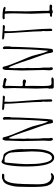

<svg xmlns="http://www.w3.org/2000/svg" viewBox="874 -1586 731 2519"><g transform="rotate(-90 1239.5 -326.5)"><path d="M85 -403.8 81.1 -202.1Q81.1 -117.7 97.2 -81.1Q115.7 -38.1 144.5 -25.4Q163.1 -17.1 182.4 -17.1Q201.7 -17.1 211.9 -25.9Q227.1 -25.9 227.1 -15.1Q227.1 -7.3 213.6 2.2Q200.2 11.7 189 16.1H155.8Q149.4 12.7 132.3 7.3Q115.2 2 100.8 -8.5Q86.4 -19 73.7 -43.2Q61 -67.4 55.7 -99.6Q46.9 -152.3 46.9 -217.8V-332Q46.9 -465.3 56.6 -514.6Q76.2 -614.7 109.9 -641.1Q118.7 -647.9 137 -655Q155.3 -662.1 162.1 -666H202.1Q203.1 -666 204.8 -665.5Q206.5 -665 207.5 -664.8Q208.5 -664.6 210.2 -664.1Q211.9 -663.6 212.6 -663.3Q213.4 -663.1 214.8 -662.4Q216.3 -661.6 216.8 -661.1Q221.2 -656.7 221.2 -650.9L208 -636.2H166Q145.5 -636.2 130.4 -616.9Q115.2 -597.7 107.2 -571.3Q99.1 -544.9 94.2 -510.3Q86.9 -458 86.9 -409.2Z M541.5 -386.2 543.5 -267.1Q543.5 -42 471.2 6.8Q453.6 19 431.6 19Q314.5 19 314.5 -349.1Q314.5 -491.2 334 -595.7Q348.6 -671.9 378.4 -671.9Q385.3 -671.9 391.4 -666.5Q397.5 -661.1 408 -657.5Q418.5 -653.8 436.8 -650.4Q455.1 -647 462.9 -645.5Q482.9 -642.1 501.5 -606.9Q543.5 -535.6 543.5 -391.1ZM345.7 -350.1 347.7 -271Q347.7 -175.8 369.1 -89.8Q377 -57.6 392.3 -33.7Q407.7 -9.8 427.5 -9.8Q447.3 -9.8 462.2 -24.4Q477.1 -39.1 485.8 -65.2Q494.6 -91.3 500.5 -118.4Q506.3 -145.5 508.8 -179.2Q512.7 -232.9 512.7 -274.9L501.5 -511.2L497.6 -519L499.5 -523.9Q499.5 -567.4 475.1 -599.6Q450.7 -631.8 415.5 -631.8H373.5Q365.2 -631.8 358.9 -542.7Q352.5 -453.6 350.6 -443.8Z M930.2 -608.9 928.2 -633.8Q928.2 -654.8 942.4 -654.8Q952.1 -654.8 958.3 -645.5Q964.4 -636.2 964.4 -626V-559.1L959 -550.8Q959 -472.7 948.2 -248.3Q937.5 -23.9 927.2 -2.9Q924.8 -2.4 912.8 0.7Q900.9 3.9 896 3.9Q891.1 3.9 887.2 -2.7Q883.3 -9.3 881.1 -20Q878.9 -30.8 877 -34.2L877.9 -37.1Q871.6 -78.6 851.8 -132.1Q832 -185.5 826.2 -204.1Q822.8 -208.5 799.3 -278.8Q709.5 -557.6 686 -580.1Q678.2 -549.3 678.2 -509.8L680.2 -431.2L678.2 -382.8Q678.2 -371.6 682.1 -313H679.2Q679.2 -146.5 686 -128.9V-39.1Q689.9 -32.2 689.9 -21.5Q689.9 2 671.4 2Q650.4 2 650.4 -51.8L654.3 -117.2L647.9 -404.8L654.3 -582V-599.6Q654.3 -612.8 655 -617.2Q655.8 -621.6 656.5 -627.7Q657.2 -633.8 658.7 -637.2Q660.2 -640.6 662.1 -645Q666 -653.8 672.4 -659.2L675.3 -655.8L685.1 -658.2Q696.3 -654.3 698.7 -642.6Q698.7 -641.6 700 -637Q701.2 -632.3 701.2 -631.8Q718.3 -560.5 772.9 -433.1Q827.6 -305.7 839.4 -269.3Q851.1 -232.9 860.4 -192.4Q880.9 -102.5 905.3 -61L907.2 -64Q930.2 -282.2 930.2 -608.9ZM909.2 1Q910.2 1 910.2 2Z M1222.2 -627 1168 -633.8 1163.1 -627.9 1165 -624Q1163.1 -620.1 1163.1 -566.9Q1163.1 -513.7 1179.7 -318.1Q1196.3 -122.6 1196.3 -24.9Q1196.3 -17.6 1190.4 -11.7Q1184.6 -5.9 1177.2 -5.9L1166 -14.2L1164.1 -86.9L1166 -122.1Q1166 -135.7 1162.1 -146Q1162.1 -231 1150.1 -393.6Q1138.2 -556.2 1137.2 -633.8Q1058.6 -633.8 1053.2 -652.8Q1057.6 -664.1 1072.3 -664.1L1208 -654.8L1226.1 -655.8Q1244.1 -655.8 1244.1 -643.1Q1244.1 -636.2 1236.8 -631.6Q1229.5 -627 1222.2 -627Z M1336.9 -7.8 1337.9 -33.2 1334.5 -37.1Q1341.8 -57.1 1341.8 -78.1L1336.9 -210L1343.8 -511.2L1339.8 -630.9Q1339.8 -659.2 1368.7 -659.2Q1379.9 -659.2 1384.8 -652.8Q1388.2 -651.9 1413.6 -648.9Q1475.1 -642.1 1476.6 -624Q1476.6 -616.2 1457.5 -605Q1402.3 -623 1376.5 -624L1371.6 -618.2Q1372.6 -604 1372.6 -575.2L1368.7 -419.9Q1368.7 -392.1 1382.8 -392.1L1416.5 -394Q1454.6 -394 1455.6 -376Q1455.6 -365.7 1450.4 -357.9Q1445.3 -350.1 1432.1 -350.1Q1418.9 -350.1 1412.6 -357.9L1379.9 -362.8H1375.5L1370.6 -357.9V-355Q1372.6 -329.1 1372.6 -275.9L1370.6 -133.8Q1370.6 -34.2 1384.3 -23.4Q1393.1 -16.1 1416.5 -16.1L1453.6 -18.1Q1482.9 -18.1 1482.9 -4.9Q1482.9 13.2 1439.5 13.2H1356.9Q1338.4 13.2 1336.9 -7.8Z M1856.4 -608.9 1854.5 -633.8Q1854.5 -654.8 1868.7 -654.8Q1878.4 -654.8 1884.5 -645.5Q1890.6 -636.2 1890.6 -626V-559.1L1885.3 -550.8Q1885.3 -472.7 1874.5 -248.3Q1863.8 -23.9 1853.5 -2.9Q1851.1 -2.4 1839.1 0.7Q1827.1 3.9 1822.3 3.9Q1817.4 3.9 1813.5 -2.7Q1809.6 -9.3 1807.4 -20Q1805.2 -30.8 1803.2 -34.2L1804.2 -37.1Q1797.9 -78.6 1778.1 -132.1Q1758.3 -185.5 1752.4 -204.1Q1749 -208.5 1725.6 -278.8Q1635.7 -557.6 1612.3 -580.1Q1604.5 -549.3 1604.5 -509.8L1606.4 -431.2L1604.5 -382.8Q1604.5 -371.6 1608.4 -313H1605.5Q1605.5 -146.5 1612.3 -128.9V-39.1Q1616.2 -32.2 1616.2 -21.5Q1616.2 2 1597.7 2Q1576.7 2 1576.7 -51.8L1580.6 -117.2L1574.2 -404.8L1580.6 -582V-599.6Q1580.6 -612.8 1581.3 -617.2Q1582 -621.6 1582.8 -627.7Q1583.5 -633.8 1585 -637.2Q1586.4 -640.6 1588.4 -645Q1592.3 -653.8 1598.6 -659.2L1601.6 -655.8L1611.3 -658.2Q1622.6 -654.3 1625 -642.6Q1625 -641.6 1626.2 -637Q1627.4 -632.3 1627.4 -631.8Q1644.5 -560.5 1699.2 -433.1Q1753.9 -305.7 1765.6 -269.3Q1777.3 -232.9 1786.6 -192.4Q1807.1 -102.5 1831.5 -61L1833.5 -64Q1856.4 -282.2 1856.4 -608.9ZM1835.4 1Q1836.4 1 1836.4 2Z M2148.4 -627 2094.2 -633.8 2089.4 -627.9 2091.3 -624Q2089.4 -620.1 2089.4 -566.9Q2089.4 -513.7 2106 -318.1Q2122.6 -122.6 2122.6 -24.9Q2122.6 -17.6 2116.7 -11.7Q2110.8 -5.9 2103.5 -5.9L2092.3 -14.2L2090.3 -86.9L2092.3 -122.1Q2092.3 -135.7 2088.4 -146Q2088.4 -231 2076.4 -393.6Q2064.5 -556.2 2063.5 -633.8Q1984.9 -633.8 1979.5 -652.8Q1983.9 -664.1 1998.5 -664.1L2134.3 -654.8L2152.3 -655.8Q2170.4 -655.8 2170.4 -643.1Q2170.4 -636.2 2163.1 -631.6Q2155.8 -627 2148.4 -627Z M2417 -7.8 2383.8 -11.2Q2376 -11.2 2365.2 -5.6Q2354.5 0 2339.6 0Q2324.7 0 2320.8 -9.8L2304.2 -8.8Q2282.7 -8.8 2276.9 -19Q2276.9 -25.4 2282.5 -29.5Q2288.1 -33.7 2290 -36.1H2318.8L2322.8 -40L2326.2 -61Q2326.2 -61 2318.8 -279.8L2323.7 -513.2Q2323.7 -581.1 2318.8 -628.9Q2309.1 -631.8 2289.1 -631.8L2265.1 -629.9Q2246.1 -629.9 2246.1 -647Q2246.1 -651.4 2255.1 -655.3Q2264.2 -659.2 2270 -659.2Q2409.2 -659.2 2409.2 -628.9Q2409.2 -626 2406.7 -621.1L2383.8 -619.1Q2376 -625 2355 -625L2350.1 -622.1Q2353 -613.3 2353 -568.8L2350.1 -331.1L2356.9 -111.8L2356 -81.1Q2356 -57.6 2358.9 -53.2L2357.9 -50.8Q2357.9 -41 2379.9 -41L2409.2 -42Q2439 -42 2439 -27.8Q2439 -19 2432.6 -13.4Q2426.3 -7.8 2417 -7.8Z"/></g></svg>

Font: Amatic SC
Style: Regular
Weight: 400
Version: Version 1.004